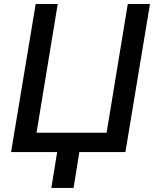

<svg xmlns="http://www.w3.org/2000/svg" viewBox="-20 -747 761 943"><path d="M34.4 0 155.2 -727.3H263.5L159.4 -95.2H503.6L607.6 -727.3H716.6L595.9 0H369.7L341.3 176.1H232.2L260.7 0Z"/></svg>

Font: Inter P Medium
Style: Italic
Weight: 500
Italic angle: 9.39999°
Designer: Rasmus Andersson
Foundry: rsms
Version: Version 3.018;git-588b23468